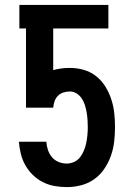

<svg xmlns="http://www.w3.org/2000/svg" viewBox="-20 -755 540 783"><path d="M252 8Q227 8 202 3.5Q177 -1 154.5 -12.5Q132 -24 114 -41.5Q96 -59 83.5 -81Q71 -103 65 -127.5Q59 -152 57 -177H169Q170 -160 175.5 -143.5Q181 -127 192 -114Q203 -101 219 -94.5Q235 -88 252 -88Q268 -88 283 -95Q298 -102 307.5 -115Q317 -128 323 -143Q329 -158 332 -173.5Q335 -189 336.5 -205Q338 -221 338 -236Q338 -251 337 -266Q336 -281 333.5 -296Q331 -311 326.5 -325.5Q322 -340 314 -352.5Q306 -365 293 -373.5Q280 -382 265 -382Q252 -382 239 -378Q226 -374 216.5 -364.5Q207 -355 202.5 -342Q198 -329 197 -316H86V-639H59V-735H422V-639H197V-469Q214 -474 231 -476Q248 -478 265 -478Q294 -478 322 -470Q350 -462 372.5 -444Q395 -426 410 -401.5Q425 -377 434 -349.5Q443 -322 446 -293.5Q449 -265 449 -236V-235Q449 -206 445.5 -176.5Q442 -147 432 -119Q422 -91 405 -66Q388 -41 364 -24Q340 -7 311 0.5Q282 8 252 8Z"/></svg>

Font: Iosevka Term
Style: Bold
Weight: 700
Monospace: yes
Designer: Belleve Invis
Foundry: Belleve Invis
Version: Version 30.0.1